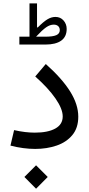

<svg xmlns="http://www.w3.org/2000/svg" viewBox="-20 -894 537 1157"><path d="M157.7 -672.9V-873.5H203.1V-729H208Q240.2 -761.7 264.6 -776.9Q289.1 -792 314 -792Q344.2 -792 363 -770.5Q381.8 -749 381.8 -719.7Q381.8 -672.4 348.6 -648.9Q315.4 -625.5 253.4 -625.5H96.7V-672.9ZM197.3 -672.9H253.4Q298.3 -672.9 319.3 -682.1Q340.3 -691.4 340.3 -712.4Q340.3 -727.5 330.6 -736.6Q320.8 -745.6 303.7 -745.6Q281.2 -745.6 257.8 -729.2Q234.4 -712.9 197.3 -672.9ZM451.7 -190.9Q451.7 -123 416 -80.1Q380.4 -37.1 321.3 -16.8Q262.2 3.4 191.9 3.4Q157.2 3.4 119.9 -1.5Q82.5 -6.3 43 -16.6L64.9 -109.9Q99.6 -102.1 130.6 -98.4Q161.6 -94.7 189.9 -94.7Q268.6 -94.7 313.2 -119.4Q357.9 -144 357.9 -192.4Q357.9 -237.8 314.2 -300.8Q270.5 -363.8 192.4 -433.1L255.9 -508.3Q353.5 -421.4 402.6 -343Q451.7 -264.6 451.7 -190.9ZM127 172.4 197.3 102.1 267.6 172.4 197.3 243.2Z"/></svg>

Font: Estedad-FD Medium
Style: Regular
Weight: 500
Designer: Amin Abedi
Version: Version 7.3